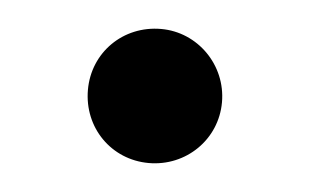

<svg xmlns="http://www.w3.org/2000/svg" viewBox="-28 -508 390 241"><g transform="rotate(5 166.5 -387.5)"><path d="M251 -387C251 -434 213 -472 167 -472C119 -472 82 -435 82 -388C82 -340 119 -303 166 -303C213 -303 251 -340 251 -387Z"/></g></svg>

Font: XITS
Style: Bold
Weight: 700
Designer: MicroPress Inc., with final additions and corrections provided by Coen Hoffman, Elsevier (retired)
Version: Version 1.302